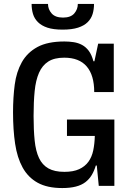

<svg xmlns="http://www.w3.org/2000/svg" viewBox="-20 -941 657 972"><path d="M319 -336H559V0H480L470 -103H465Q457 -76 444.5 -55Q432 -34 412.5 -19Q393 -4 364 3.5Q335 11 295 11Q219 11 170.5 -16Q122 -43 94.5 -93Q67 -143 56.5 -213.5Q46 -284 46 -372Q46 -447 54.5 -512Q63 -577 90.5 -626Q118 -675 169.5 -703Q221 -731 306 -731Q330 -731 353 -727.5Q376 -724 395.5 -713.5Q415 -703 429.5 -683.5Q444 -664 453 -631H458L477 -720H556V-475H457Q457 -560 419 -604.5Q381 -649 305 -649Q255 -649 224.5 -629.5Q194 -610 177.5 -572.5Q161 -535 155.5 -480Q150 -425 150 -354Q150 -283 155.5 -229.5Q161 -176 177.5 -141Q194 -106 225 -88.5Q256 -71 306 -71Q351 -71 380.5 -84.5Q410 -98 427.5 -122Q445 -146 452 -179.5Q459 -213 460 -253H319ZM456 -921Q456 -894 449 -870.5Q442 -847 424 -829Q406 -811 375 -801Q344 -791 297 -791Q250 -791 220 -801Q190 -811 172 -829Q154 -847 147 -870.5Q140 -894 140 -921H223Q223 -894 241.5 -873Q260 -852 299 -852Q338 -852 356 -873Q374 -894 374 -921Z"/></svg>

Font: HermeneusOne
Style: Regular
Weight: 400
Designer: Rodrigo Fuenzalida, Pablo Impallari
Foundry: Pablo Impallari, Rodrigo Fuenzalida
Version: Version 1.000; ttfautohint (v0.8) -G 200 -r 50